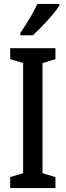

<svg xmlns="http://www.w3.org/2000/svg" viewBox="-20 -960 336 980"><path d="M283 -931V-940H171C150 -895 120 -845 84 -792V-780H148C190 -818 257 -890 283 -931ZM263 0V-56L197 -76V-638L263 -658V-714H32V-658L98 -638V-76L32 -56V0Z"/></svg>

Font: Noto Sans Lao ExtraCondensed Medium
Style: Regular
Weight: 500
Width: 2
Designer: Monotype Design Team
Foundry: Monotype Imaging Inc.
Version: Version 2.003